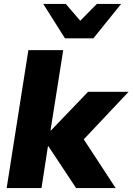

<svg xmlns="http://www.w3.org/2000/svg" viewBox="-20 -961 677 981"><path d="M14 0 125 -705H303L238 -294H240L430 -492H637L408 -249L571 0H369L227 -214H225L192 0ZM312 -765 201 -941H316L390 -855L475 -941H599L457 -765Z"/></svg>

Font: Nunito Sans Black
Style: Italic
Weight: 900
Italic angle: -9°
Designer: Vernon Adams
Foundry: Vernon Adams
Version: Version 3.006; ttfautohint (v1.8.3)